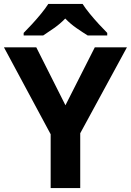

<svg xmlns="http://www.w3.org/2000/svg" viewBox="-20 -954 664 974"><path d="M312 -420 461 -714H624L387 -278V0H237V-273L0 -714H164ZM399 -934Q413 -912 435.5 -884.5Q458 -857 482 -831Q506 -805 524 -787V-774H425Q399 -790 368 -811.5Q337 -833 311 -860Q285 -833 255 -812Q225 -791 199 -774H100V-787Q119 -806 142.5 -831.5Q166 -857 188.5 -884.5Q211 -912 225 -934Z"/></svg>

Font: Noto Sans Kannada
Style: Regular
Weight: 400
Designer: Jelle Bosma - Monotype Design Team
Foundry: Monotype Imaging Inc.
Version: Version 2.003